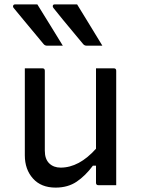

<svg xmlns="http://www.w3.org/2000/svg" viewBox="-20 -843 640 874"><path d="M150 -823Q179 -776 208.5 -728.5Q238 -681 266 -635H195Q184 -635 178 -643Q150 -677 128.5 -702.5Q107 -728 87 -752.5Q67 -777 42 -807Q38 -812 40 -817.5Q42 -823 49 -823ZM331 -823Q360 -776 389 -728.5Q418 -681 446 -635H375Q364 -635 358 -643Q330 -677 308.5 -702.5Q287 -728 267 -752.5Q247 -777 223 -807Q219 -812 220.5 -817.5Q222 -823 229 -823ZM173 -532Q184 -532 184 -521V-157Q184 -119 204 -99.5Q224 -80 256 -80Q340 -80 417 -166V-532H498Q509 -532 509 -521V0H428Q417 0 417 -11V-89H403Q369 -43 329 -16Q289 11 233 11Q167 11 130 -30.5Q93 -72 93 -136V-532Z"/></svg>

Font: Recursive Sn Lnr St
Style: Regular
Weight: 400
Version: Version 1.079;hotconv 1.0.112;makeotfexe 2.5.65598; ttfautoh